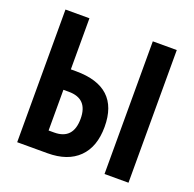

<svg xmlns="http://www.w3.org/2000/svg" viewBox="-126 -843 980 971"><g transform="rotate(20 364.0 -357.0)"><path d="M664 0V-714H535V0ZM228 0Q336 0 395 -58Q454 -116 454 -224Q454 -439 222 -439H194V-714H65V0ZM194 -329H223Q326 -329 326 -221Q326 -110 224 -110H194Z"/></g></svg>

Font: Noto Sans UI Condensed
Style: Bold
Weight: 700
Width: 3
Designer: Monotype Design Team
Foundry: Monotype Imaging Inc.
Version: 1.001